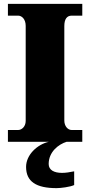

<svg xmlns="http://www.w3.org/2000/svg" viewBox="-20 -734 466 994"><path d="M21 0H233C172 14 115 68 115 130C115 206 167 240 273 240C294 240 343 234 364 224V153C340 158 319 161 301 161C261 161 232 147 232 115C232 52 283 13 325 0H406V-61H351C331 -61 313 -81 313 -110V-599C313 -636 327 -653 351 -653H406V-714H21V-653H74C92 -653 113 -636 113 -600V-108C113 -78 92 -61 74 -61H21Z"/></svg>

Font: Noto Serif Malayalam Black
Style: Regular
Weight: 900
Designer: Indian type Foundry, Jelle Bosma, Monotype Design Team
Foundry: Monotype Imaging Inc.
Version: Version 2.104